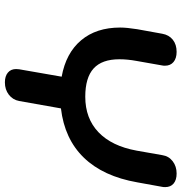

<svg xmlns="http://www.w3.org/2000/svg" viewBox="2 -752 760 805"><g transform="rotate(90 382.5 -350.0)"><path d="M765 -662Q765 -654 764 -650L745 -545Q720 -402 641.5 -321Q563 -240 435 -225L404 -50Q399 -23 377.5 -6.5Q356 10 326 10Q300 10 285 -2.5Q270 -15 270 -37Q270 -45 271 -50L302 -228Q203 -246 149.5 -309.5Q96 -373 96 -473Q96 -501 103 -545L122 -650Q127 -678 147 -694Q167 -710 198 -710Q225 -710 240.5 -697Q256 -684 256 -661Q256 -654 255 -650L236 -542Q229 -504 229 -470Q229 -397 267.5 -362Q306 -327 386 -327Q477 -327 535 -382.5Q593 -438 612 -542L631 -650Q635 -677 656.5 -693.5Q678 -710 708 -710Q735 -710 750 -697.5Q765 -685 765 -662Z"/></g></svg>

Font: Kodchasan
Style: Bold Italic
Weight: 700
Italic angle: -10°
Version: Version 1.000; ttfautohint (v1.6)